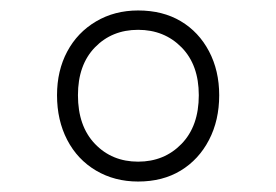

<svg xmlns="http://www.w3.org/2000/svg" viewBox="-20 -1135 528 367"><path d="M244 -788Q199 -788 163.5 -809Q128 -830 108.5 -867.5Q89 -905 89 -953Q89 -1000 108.5 -1036.5Q128 -1073 163.5 -1094Q199 -1115 244 -1115Q291 -1115 325.5 -1094.5Q360 -1074 379.5 -1037Q399 -1000 399 -953Q399 -905 379.5 -867.5Q360 -830 325.5 -809Q291 -788 244 -788ZM244 -826Q294 -826 327 -860Q360 -894 360 -953Q360 -1011 327 -1044.5Q294 -1078 244 -1078Q194 -1078 161.5 -1044.5Q129 -1011 129 -953Q129 -894 161.5 -860Q194 -826 244 -826Z"/></svg>

Font: Playwrite FR Moderne Thin
Style: Regular
Weight: 250
Version: Version 1.002